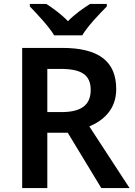

<svg xmlns="http://www.w3.org/2000/svg" viewBox="-20 -1024 686 978"><path d="M256 -844H399C425 -889 487 -954 524 -991V-1004H439C404 -982 361 -952 326 -916C292 -952 251 -981 216 -1004H132V-991C169 -953 229 -889 256 -844ZM296 -780H93V-66H221V-348H325L496 -66H640L435 -380C506 -410 572 -466 572 -570C572 -711 484 -780 296 -780ZM288 -673C393 -673 442 -644 442 -566C442 -492 398 -453 292 -453H221V-673Z"/></svg>

Font: Noto Sans Malayalam UI SemiBold
Style: Regular
Weight: 600
Designer: Jelle Bosma - Monotype Design Team
Foundry: Monotype Imaging Inc.
Version: Version 2.104